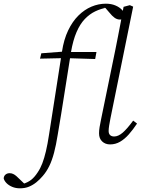

<svg xmlns="http://www.w3.org/2000/svg" viewBox="-167 -771 771 1041"><path d="M430 12Q404 12 387 -4Q370 -20 370 -48Q370 -64 373 -82Q376 -100 381 -124L459 -504Q466 -541 473.5 -577.5Q481 -614 488 -653Q495 -692 503 -734L537 -743L555 -735L432 -130Q428 -110 425 -91.5Q422 -73 422 -61Q422 -46 430 -38.5Q438 -31 452 -31Q474 -31 498 -51.5Q522 -72 555 -117L576 -101Q554 -68 531.5 -42.5Q509 -17 484 -2.5Q459 12 430 12ZM-59 250Q-82 250 -101 242Q-120 234 -132 221.5Q-144 209 -147 196Q-146 183 -137 175.5Q-128 168 -115 168Q-105 168 -96 172Q-87 176 -78 184Q-69 192 -59 202L-34 226L-46 225H-33L-42 226Q-16 218 2 204Q20 190 37 164Q52 142 62.5 114.5Q73 87 82 49Q91 11 99 -42Q117 -154 134 -266Q151 -378 169 -491Q179 -557 202.5 -606Q226 -655 258.5 -687Q291 -719 329 -735Q367 -751 407 -751Q436 -751 458.5 -741.5Q481 -732 494.5 -717.5Q508 -703 511 -689Q509 -678 501.5 -671.5Q494 -665 483 -665Q468 -665 454.5 -674.5Q441 -684 425 -704L400 -733H412H394L413 -730Q380 -724 349.5 -709.5Q319 -695 293 -668Q267 -641 248 -597Q229 -553 218 -489Q200 -378 182.5 -265Q165 -152 146 -41Q137 16 126 57.5Q115 99 100 129.5Q85 160 65 183Q49 202 30.5 217Q12 232 -9.5 241Q-31 250 -59 250ZM50 -453 57 -482 186 -492 189 -489H356L349 -451L186 -456Z"/></svg>

Font: Source Serif 4 Light
Style: Italic
Weight: 300
Italic angle: -12°
Designer: Frank Grießhammer
Foundry: Adobe Systems Incorporated
Version: Version 4.004;hotconv 1.0.116;makeotfexe 2.5.65601